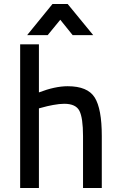

<svg xmlns="http://www.w3.org/2000/svg" viewBox="-20 -942 603 962"><path d="M175 0H81V-720H175V-479Q256 -510 319 -510Q419 -510 454.5 -453.5Q490 -397 490 -261V0H396V-260Q396 -351 378 -386.5Q360 -422 302 -422Q278 -422 246 -416Q214 -410 194 -404L175 -399ZM116 -766 243 -922H319L447 -766H344L282 -843L219 -766Z"/></svg>

Font: TitilliumText22L Lt
Style: Medium
Weight: 500
Designer: Campivisivi
Foundry: Campivisivi
Version: 1.000